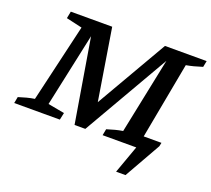

<svg xmlns="http://www.w3.org/2000/svg" viewBox="-162 -829 1307 1190"><g transform="rotate(20 491.0 -234.0)"><path d="M-25 0 -17 -42Q11 -51 36 -57.5Q61 -64 87 -68L207 -582L102 -606L111 -652H384L460 -182L732 -652H1007L999 -611Q968 -601 942.5 -594.5Q917 -588 894 -584L800 -80H917L912 -56L776 184H714L780 0H558L566 -42Q594 -51 619 -57.5Q644 -64 669 -68L772 -568L444 0H373L281 -552L177 -67L286 -47L276 0Z"/></g></svg>

Font: Piazzolla SC SemiBold
Style: Italic
Weight: 600
Italic angle: -11.3°
Designer: Juan Pablo del Peral
Foundry: Huerta Tipografica
Version: Version 1.330